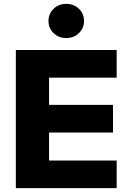

<svg xmlns="http://www.w3.org/2000/svg" viewBox="-20 -974 669 994"><path d="M584 0H62V-715H584V-572H234V-143H584ZM565 -288H224V-431H565ZM323 -777Q284 -777 257.5 -802.5Q231 -828 231 -865Q231 -903 257.5 -928.5Q284 -954 323 -954Q362 -954 388.5 -928.5Q415 -903 415 -865Q415 -828 388.5 -802.5Q362 -777 323 -777Z"/></svg>

Font: Wix Madefor Display ExtraBold
Style: Regular
Weight: 800
Designer: Dalton Maag Ltd
Foundry: Dalton Maag Ltd
Version: Version 3.100